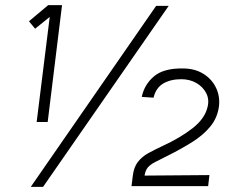

<svg xmlns="http://www.w3.org/2000/svg" viewBox="-20 -723 907 749"><path d="M166 -247H123L174 -657L117 -611L93 -640L168 -703H222ZM638 -700 148 6H100L589 -700ZM493 3 498 -37Q502 -71 518 -91.5Q534 -112 558.5 -125.5Q583 -139 613 -153Q683 -185 731.5 -223Q780 -261 790 -307Q797 -336 784 -360.5Q771 -385 745.5 -399.5Q720 -414 687 -414Q645 -414 616.5 -397Q588 -380 579 -342L533 -345Q543 -393 580.5 -425Q618 -457 693 -456Q740 -456 773.5 -435Q807 -414 823 -380Q839 -346 834 -307Q828 -263 800.5 -229.5Q773 -196 730 -169Q687 -142 637 -117Q605 -101 585.5 -91Q566 -81 556.5 -69.5Q547 -58 544 -38L797 -40L792 3Z"/></svg>

Font: Kulim Park Light
Style: Italic
Weight: 300
Italic angle: -8°
Designer: Noponies / Dale Sattler
Foundry: Noponies
Version: Version 1.000; ttfautohint (v1.8.3)